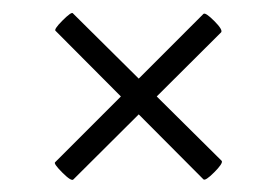

<svg xmlns="http://www.w3.org/2000/svg" viewBox="-20 -342 438 303"><path d="M67 -86 301 -320Q304 -323 318 -309Q332 -295 329 -291L96 -59Q93 -55 78.5 -69.5Q64 -84 67 -86ZM95 -321 330 -88Q332 -84 318 -70Q304 -56 301 -59L68 -293Q64 -295 78.5 -309.5Q93 -324 95 -321Z"/></svg>

Font: Cormorant Infant
Style: Italic
Weight: 400
Italic angle: -10°
Designer: Christian Thalmann (Catharsis Fonts)
Foundry: Catharsis Fonts
Version: Version 4.000